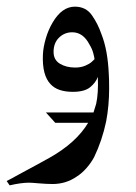

<svg xmlns="http://www.w3.org/2000/svg" viewBox="-40 -323 408 577"><path d="M288 -57Q288 -6 279 42Q267 99 243 149Q234 166 220 182Q206 198 190 208Q158 230 118 230Q101 230 77 228Q55 226 47 226Q24 226 -11 234L-20 221Q-4 213 8 206Q88 163 109 151Q189 106 225 46H126L98 15H241Q246 0 249 -11Q256 -42 254 -92Q248 -75 231 -61Q214 -47 179 -47Q133 -47 112 -70Q86 -97 89 -160Q90 -181 97.5 -207Q105 -233 118 -255Q146 -303 185 -303Q218 -303 236 -277.5Q254 -252 265 -220Q284 -172 287 -99Q288 -87 288 -57ZM244 -145Q244 -149 240.5 -162.5Q237 -176 229 -189Q210 -226 177 -226Q154 -226 137.5 -210Q121 -194 121 -167Q121 -143 140 -131.5Q159 -120 186 -120Q203 -120 216 -125.5Q229 -131 235.5 -137Q242 -143 244 -145Z"/></svg>

Font: Mirza
Style: Regular
Weight: 400
Designer: Arabic design by Kourosh Beigpour, Latin design by Eduardo Tunni, engineering by Lasse Fister
Version: Version 1.0010g